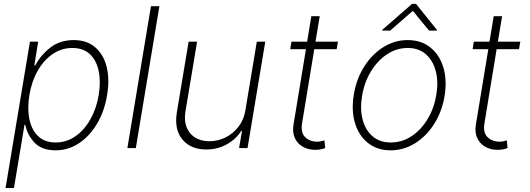

<svg xmlns="http://www.w3.org/2000/svg" viewBox="-20 -759 2714 984"><path d="M8.5 204.5 133.5 -545.5H175.8L155.9 -423.7H160.9Q188.6 -476.6 237.9 -515.1Q287.3 -553.6 358 -553.6Q424 -553.6 467 -517.4Q509.9 -481.2 526.3 -417.6Q542.6 -354 528.8 -271.3Q515.3 -188.9 477.5 -125.2Q439.6 -61.4 384.8 -25Q329.9 11.4 264.6 11.4Q195 11.4 157.7 -27.3Q120.4 -66.1 109.7 -119H105.5L51.5 204.5ZM130.7 -271.7Q119.3 -202.1 130.9 -147Q142.4 -92 176.3 -60.4Q210.2 -28.8 265.3 -28.8Q321 -28.8 366.8 -60.9Q412.6 -93 443.5 -148.1Q474.4 -203.1 485.8 -271.7Q497.2 -340.2 485.8 -394.9Q474.4 -449.6 440.7 -481.4Q407 -513.1 350.5 -513.1Q295.1 -513.1 249.5 -481.7Q203.8 -450.3 172.9 -395.8Q142 -341.3 130.7 -271.7Z M796.9 -727.3 676.1 0H632.8L753.6 -727.3Z M1237.6 -193.5 1296.2 -545.5H1339.5L1248.6 0H1205.3L1220.2 -88.4H1216.3Q1190.7 -46.5 1143.1 -19.7Q1095.5 7.1 1037.3 7.1Q957 7.1 914.4 -44.6Q871.8 -96.2 886.7 -185.7L946.7 -545.5H990.1L930.4 -187.5Q919.4 -119.3 953.8 -77.2Q988.3 -35.2 1054 -35.2Q1096.6 -35.2 1135.7 -54.5Q1174.7 -73.9 1202.2 -109.4Q1229.8 -144.9 1237.6 -193.5Z M1712 -545.5 1705.3 -506.7H1590.6L1528.4 -128.9Q1519.9 -79.2 1544 -56.1Q1568.2 -33 1605.1 -33Q1616.1 -33 1625 -35Q1633.9 -36.9 1642.8 -39.4L1646.7 0Q1635.7 3.9 1623.4 6.4Q1611.2 8.9 1594.5 8.9Q1560.4 8.9 1532.8 -6.4Q1505.3 -21.7 1491.5 -50.6Q1477.6 -79.5 1484.4 -121.1L1547.9 -506.7H1467.3L1473.7 -545.5H1554L1575.6 -676.1H1618.6L1596.9 -545.5Z M1981.9 11.4Q1913.7 11.4 1866.7 -25.6Q1819.6 -62.5 1799.7 -127Q1779.8 -191.4 1793.3 -274.5Q1806.8 -355.5 1846.9 -418.5Q1887.1 -481.5 1945 -517.6Q2002.8 -553.6 2068.9 -553.6Q2137.8 -553.6 2184.8 -516.5Q2231.9 -479.4 2251.8 -414.8Q2271.7 -350.1 2258.5 -267Q2245 -186.4 2204.9 -123.4Q2164.8 -60.4 2106.7 -24.5Q2048.7 11.4 1981.9 11.4ZM1982.2 -28.8Q2040.8 -28.8 2089.8 -61.4Q2138.8 -94.1 2172.1 -149.9Q2205.3 -205.6 2216.3 -274.5Q2227.3 -341.3 2213.1 -395.2Q2198.9 -449.2 2162.3 -481.2Q2125.7 -513.1 2069.6 -513.1Q2011.7 -513.1 1962.5 -480.1Q1913.4 -447.1 1880 -391.3Q1846.6 -335.6 1835.6 -267Q1824.2 -200.6 1838.4 -146.5Q1852.6 -92.3 1889.4 -60.5Q1926.1 -28.8 1982.2 -28.8ZM1979.9 -602.3 2095.8 -703.5 2178.7 -602.3H2219.6L2219.3 -605.8L2111.9 -739.3H2092L1938.8 -605.8L1939 -602.3Z M2646.7 -545.5 2639.9 -506.7H2525.2L2463.1 -128.9Q2454.5 -79.2 2478.7 -56.1Q2502.8 -33 2539.8 -33Q2550.8 -33 2559.7 -35Q2568.5 -36.9 2577.4 -39.4L2581.3 0Q2570.3 3.9 2558.1 6.4Q2545.8 8.9 2529.1 8.9Q2495 8.9 2467.5 -6.4Q2440 -21.7 2426.1 -50.6Q2412.3 -79.5 2419 -121.1L2482.6 -506.7H2402L2408.4 -545.5H2488.6L2510.3 -676.1H2553.3L2531.6 -545.5Z"/></svg>

Font: Inter UI Extra Light
Style: Italic
Weight: 200
Italic angle: -9.39999°
Designer: Rasmus Andersson
Foundry: rsms
Version: 3.2;8d6f07862